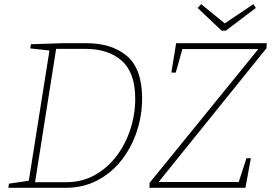

<svg xmlns="http://www.w3.org/2000/svg" viewBox="-20 -900 1301 920"><path d="M394 -693Q517 -693 589 -631Q661 -569 661 -429Q661 -347 635.5 -270Q610 -193 562 -132Q514 -71 446 -35.5Q378 0 294 0H20L23 -20L118 -34L217 -658L125 -668L128 -688L280 -693ZM298 -27Q373 -27 434 -61Q495 -95 538.5 -152.5Q582 -210 605 -281.5Q628 -353 628 -427Q628 -551 564 -608.5Q500 -666 387 -666H249L148 -27ZM696 0 697 -24 1218 -665H854L822 -552H801L824 -693H1258L1257 -669L740 -28H1124L1161 -142H1182L1156 0ZM1194 -880 1206 -862 1062 -753H1042L927 -862L944 -880L1057 -788Z"/></svg>

Font: Bitter ExtraLight
Style: Italic
Weight: 200
Italic angle: -9°
Designer: Sol Matas, and Bitter project Authors
Foundry: Sol Matas
Version: Version 2.001